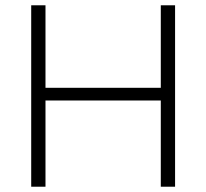

<svg xmlns="http://www.w3.org/2000/svg" viewBox="-20 -706 780 726"><path d="M98 0V-686H152V-374H588V-686H642V0H588V-326H152V0Z"/></svg>

Font: Archivo Thin
Style: Regular
Weight: 250
Designer: Hector Gatti
Foundry: Omnibus-Type
Version: Version 2.001